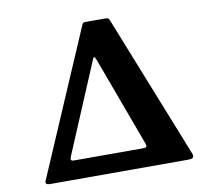

<svg xmlns="http://www.w3.org/2000/svg" viewBox="-83 -861 1070 957"><g transform="rotate(-10 452.5 -382.5)"><path d="M792 0H98Q80.5 0 76 -5Q71.5 -10 75.5 -19.5L391.5 -754.5Q394.5 -762 398 -763.5Q401.5 -765 412.5 -765H507.5Q519.5 -765 523.5 -762.2Q527.5 -759.5 530.5 -751.5L819 -26.5Q824 -13 819 -6.5Q814 0 792 0ZM581.5 -95Q598 -95 599.8 -100.2Q601.5 -105.5 598 -116.5L430.5 -570Q424.5 -586 420.5 -584.2Q416.5 -582.5 411.5 -570.5L221 -118Q216 -106 218 -100.5Q220 -95 235 -95Z"/></g></svg>

Font: Besley* Narrow
Style: Bold
Weight: 700
Width: 4
Designer: Owen Earl
Foundry: indestructible type*
Version: Version 3.000; ttfautohint (v1.8.3)